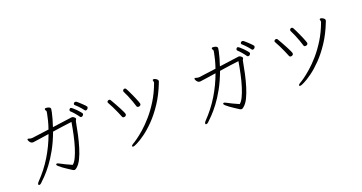

<svg xmlns="http://www.w3.org/2000/svg" viewBox="-40 -1427 4080 2161"><g transform="rotate(-20 2000.0 -346.5)"><path d="M762 -543H758L523 -511Q539 -558 550.5 -600Q562 -642 568.5 -672Q575 -702 575 -711Q575 -723 565 -729.5Q555 -736 542.5 -738.5Q530 -741 521 -741Q518 -741 512 -739.5Q506 -738 506 -728Q506 -720 511.5 -715.5Q517 -711 517 -699Q517 -698 512 -670.5Q507 -643 496 -599Q485 -555 467 -503L263 -476Q256 -476 248 -476.5Q240 -477 235 -479Q231 -481 225.5 -482.5Q220 -484 215 -484H212Q206 -483 206 -476Q206 -470 211.5 -458.5Q217 -447 227.5 -437Q238 -427 253 -427Q255 -427 258 -427Q261 -427 265 -428Q271 -429 297 -432.5Q323 -436 363 -442Q403 -448 450 -455Q403 -326 332 -209Q261 -92 160 12Q147 26 147 37Q147 48 158 48Q169 48 181 37Q203 17 241 -22Q279 -61 325 -121.5Q371 -182 418.5 -267Q466 -352 507 -463Q573 -473 636 -482Q699 -491 739 -495Q727 -422 711 -347.5Q695 -273 675 -208.5Q655 -144 632.5 -98Q610 -52 587 -36Q552 -51 512.5 -70Q473 -89 444 -105Q432 -111 425 -111Q418 -111 416 -107Q413 -104 413 -101Q413 -94 428 -80Q443 -66 466 -49.5Q489 -33 512 -18Q535 -3 551 7.5Q567 18 569 19Q580 25 587 25Q597 25 605.5 18.5Q614 12 622 5Q651 -21 675.5 -71.5Q700 -122 720.5 -188.5Q741 -255 758 -332Q775 -409 789 -488Q790 -492 795 -499Q800 -506 800 -513Q800 -521 786.5 -532Q773 -543 762 -543ZM966 -590Q966 -592 964 -598Q961 -604 948.5 -616.5Q936 -629 920.5 -644Q905 -659 890.5 -671.5Q876 -684 868 -690Q862 -693 856 -693Q847 -693 840 -686.5Q833 -680 833 -672Q833 -665 839 -660Q850 -652 867.5 -633.5Q885 -615 901 -597Q917 -579 923 -569Q928 -561 937 -561Q948 -561 957 -570.5Q966 -580 966 -590ZM892 -537Q892 -543 878 -560Q864 -577 844.5 -597Q825 -617 807.5 -631.5Q790 -646 784 -646Q776 -646 769.5 -638.5Q763 -631 763 -623Q763 -615 768 -611Q783 -598 807 -570.5Q831 -543 849 -517Q854 -509 864 -509Q874 -509 883 -518Q892 -527 892 -537Z M1537 -422Q1537 -427 1529.5 -447.5Q1522 -468 1510 -496Q1498 -524 1485 -552Q1472 -580 1461 -602.5Q1450 -625 1445 -633Q1439 -643 1428 -643Q1419 -643 1412 -636.5Q1405 -630 1405 -621Q1405 -615 1407 -612Q1421 -586 1436.5 -549Q1452 -512 1465.5 -475Q1479 -438 1487 -410Q1491 -397 1508 -397Q1519 -397 1528 -403.5Q1537 -410 1537 -422ZM1815 -575Q1818 -581 1819 -586Q1820 -591 1820 -595Q1820 -608 1802.5 -619.5Q1785 -631 1772 -631Q1765 -631 1761 -627Q1759 -626 1759 -623Q1759 -619 1761.5 -613Q1764 -607 1764 -599Q1764 -596 1764 -593Q1764 -590 1762 -587Q1723 -481 1670 -395.5Q1617 -310 1560.5 -245Q1504 -180 1452 -134.5Q1400 -89 1361.5 -62Q1323 -35 1306 -26Q1287 -15 1287 -5Q1287 4 1301 4Q1310 4 1349 -15Q1388 -34 1446.5 -76Q1505 -118 1571 -185.5Q1637 -253 1701 -349.5Q1765 -446 1815 -575ZM1343 -368Q1343 -376 1332.5 -398.5Q1322 -421 1306.5 -451Q1291 -481 1275 -509Q1259 -537 1248 -556.5Q1237 -576 1236 -577Q1230 -584 1221 -584Q1212 -584 1204.5 -578.5Q1197 -573 1197 -564Q1197 -557 1201 -552Q1216 -527 1233.5 -491Q1251 -455 1267.5 -418.5Q1284 -382 1294 -355Q1299 -343 1314 -343Q1325 -343 1334 -349.5Q1343 -356 1343 -368Z M2762 -543H2758L2523 -511Q2539 -558 2550.5 -600Q2562 -642 2568.5 -672Q2575 -702 2575 -711Q2575 -723 2565 -729.5Q2555 -736 2542.5 -738.5Q2530 -741 2521 -741Q2518 -741 2512 -739.5Q2506 -738 2506 -728Q2506 -720 2511.5 -715.5Q2517 -711 2517 -699Q2517 -698 2512 -670.5Q2507 -643 2496 -599Q2485 -555 2467 -503L2263 -476Q2256 -476 2248 -476.5Q2240 -477 2235 -479Q2231 -481 2225.5 -482.5Q2220 -484 2215 -484H2212Q2206 -483 2206 -476Q2206 -470 2211.5 -458.5Q2217 -447 2227.5 -437Q2238 -427 2253 -427Q2255 -427 2258 -427Q2261 -427 2265 -428Q2271 -429 2297 -432.5Q2323 -436 2363 -442Q2403 -448 2450 -455Q2403 -326 2332 -209Q2261 -92 2160 12Q2147 26 2147 37Q2147 48 2158 48Q2169 48 2181 37Q2203 17 2241 -22Q2279 -61 2325 -121.5Q2371 -182 2418.5 -267Q2466 -352 2507 -463Q2573 -473 2636 -482Q2699 -491 2739 -495Q2727 -422 2711 -347.5Q2695 -273 2675 -208.5Q2655 -144 2632.5 -98Q2610 -52 2587 -36Q2552 -51 2512.5 -70Q2473 -89 2444 -105Q2432 -111 2425 -111Q2418 -111 2416 -107Q2413 -104 2413 -101Q2413 -94 2428 -80Q2443 -66 2466 -49.5Q2489 -33 2512 -18Q2535 -3 2551 7.5Q2567 18 2569 19Q2580 25 2587 25Q2597 25 2605.5 18.5Q2614 12 2622 5Q2651 -21 2675.5 -71.5Q2700 -122 2720.5 -188.5Q2741 -255 2758 -332Q2775 -409 2789 -488Q2790 -492 2795 -499Q2800 -506 2800 -513Q2800 -521 2786.5 -532Q2773 -543 2762 -543ZM2966 -590Q2966 -592 2964 -598Q2961 -604 2948.5 -616.5Q2936 -629 2920.5 -644Q2905 -659 2890.5 -671.5Q2876 -684 2868 -690Q2862 -693 2856 -693Q2847 -693 2840 -686.5Q2833 -680 2833 -672Q2833 -665 2839 -660Q2850 -652 2867.5 -633.5Q2885 -615 2901 -597Q2917 -579 2923 -569Q2928 -561 2937 -561Q2948 -561 2957 -570.5Q2966 -580 2966 -590ZM2892 -537Q2892 -543 2878 -560Q2864 -577 2844.5 -597Q2825 -617 2807.5 -631.5Q2790 -646 2784 -646Q2776 -646 2769.5 -638.5Q2763 -631 2763 -623Q2763 -615 2768 -611Q2783 -598 2807 -570.5Q2831 -543 2849 -517Q2854 -509 2864 -509Q2874 -509 2883 -518Q2892 -527 2892 -537Z M3537 -422Q3537 -427 3529.5 -447.5Q3522 -468 3510 -496Q3498 -524 3485 -552Q3472 -580 3461 -602.5Q3450 -625 3445 -633Q3439 -643 3428 -643Q3419 -643 3412 -636.5Q3405 -630 3405 -621Q3405 -615 3407 -612Q3421 -586 3436.5 -549Q3452 -512 3465.5 -475Q3479 -438 3487 -410Q3491 -397 3508 -397Q3519 -397 3528 -403.5Q3537 -410 3537 -422ZM3815 -575Q3818 -581 3819 -586Q3820 -591 3820 -595Q3820 -608 3802.5 -619.5Q3785 -631 3772 -631Q3765 -631 3761 -627Q3759 -626 3759 -623Q3759 -619 3761.5 -613Q3764 -607 3764 -599Q3764 -596 3764 -593Q3764 -590 3762 -587Q3723 -481 3670 -395.5Q3617 -310 3560.5 -245Q3504 -180 3452 -134.5Q3400 -89 3361.5 -62Q3323 -35 3306 -26Q3287 -15 3287 -5Q3287 4 3301 4Q3310 4 3349 -15Q3388 -34 3446.5 -76Q3505 -118 3571 -185.5Q3637 -253 3701 -349.5Q3765 -446 3815 -575ZM3343 -368Q3343 -376 3332.5 -398.5Q3322 -421 3306.5 -451Q3291 -481 3275 -509Q3259 -537 3248 -556.5Q3237 -576 3236 -577Q3230 -584 3221 -584Q3212 -584 3204.5 -578.5Q3197 -573 3197 -564Q3197 -557 3201 -552Q3216 -527 3233.5 -491Q3251 -455 3267.5 -418.5Q3284 -382 3294 -355Q3299 -343 3314 -343Q3325 -343 3334 -349.5Q3343 -356 3343 -368Z"/></g></svg>

Font: Klee One
Style: Regular
Weight: 400
Designer: Fontworks Inc.
Foundry: Fontworks Inc.
Version: Version 1.100